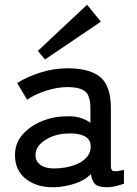

<svg xmlns="http://www.w3.org/2000/svg" viewBox="-20 -779 575 807"><path d="M211 8Q138 10 90.5 -25.5Q43 -61 43 -128Q43 -177 74.5 -213Q106 -249 155.5 -269.5Q205 -290 258 -290Q289 -292 315 -284.5Q341 -277 360 -263V-323Q360 -379 336.5 -396Q313 -413 264 -413Q222 -413 174.5 -398Q127 -383 94 -360L52 -430Q93 -456 149.5 -474Q206 -492 264 -492Q356 -492 401 -455.5Q446 -419 446 -323V-82Q446 -63 456 -60Q466 -57 501 -65V-7Q488 -2 468 3Q448 8 427 8Q395 8 381 -4Q367 -16 362 -47Q335 -20 294 -7Q253 6 211 8ZM212 -71Q254 -72 288.5 -83.5Q323 -95 343 -116.5Q363 -138 361 -168Q359 -196 332.5 -208Q306 -220 265 -218Q228 -217 197 -204.5Q166 -192 147.5 -172Q129 -152 129 -127Q130 -99 152 -84.5Q174 -70 212 -71ZM169 -529 139 -565 346 -759 404 -688Z"/></svg>

Font: Zen Kaku Gothic Antique Medium
Style: Regular
Weight: 500
Designer: Yoshimichi Ohira
Foundry: Positype
Version: Version 1.002